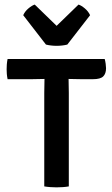

<svg xmlns="http://www.w3.org/2000/svg" viewBox="-20 -798 478 822"><path d="M12.5 -459Q10.1 -470.6 9.2 -481.5Q8.4 -492.5 8.4 -501.6Q8.4 -510.7 9.2 -522.5Q10.1 -534.3 12.5 -545.5H428.3Q430.8 -536.5 432.4 -525Q434 -513.5 434 -505.9Q434 -482.8 421.9 -470.9Q409.9 -459 378.5 -459H325.5Q316.3 -459 299.4 -459.5Q282.4 -460 273.6 -460H170.5Q160.7 -460 143.9 -459.5Q127.1 -459 117.5 -459ZM169.5 -400.2Q169.5 -416.2 170 -429.8Q170.5 -443.4 170.5 -460V-501.8H273.6V-460Q273.6 -443.4 274.1 -429.8Q274.6 -416.2 274.6 -400.2V0Q264.5 2 249.3 3.1Q234.1 4.1 222.1 4.1Q210.8 4.1 195.7 3.1Q180.5 2 169.5 0ZM176.7 -607.2 79.4 -732.9Q86.8 -749.5 101.7 -762Q116.6 -774.5 128.7 -778.4L222.4 -687.4L316.2 -778.4Q328.3 -774.5 343.2 -762Q358.1 -749.5 365.7 -732.9L268.2 -607.2Q258.9 -604.7 246.9 -603.3Q234.8 -601.8 222.4 -601.8Q210.1 -601.8 198 -603.3Q186 -604.7 176.7 -607.2Z"/></svg>

Font: Signika SC
Style: Regular
Weight: 300
Designer: Anna Giedryś
Foundry: Anna Giedryś
Version: Version 2.000